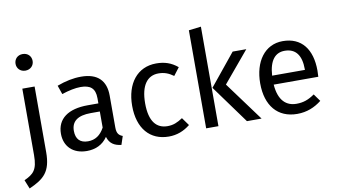

<svg xmlns="http://www.w3.org/2000/svg" viewBox="-107 -1076 2715 1539"><g transform="rotate(-10 1250.5 -306.5)"><path d="M150 -842C109 -842 81 -813 81 -774C81 -737 109 -707 150 -707C192 -707 220 -737 220 -774C220 -813 192 -842 150 -842ZM200 -569H100V-28C100 94 65 122 -10 157L19 229C140 175 200 126 200 -35Z M780 -133V-393C780 -512 717 -582 580 -582C516 -582 453 -569 383 -543L408 -471C466 -490 519 -501 561 -501C640 -501 680 -471 680 -389V-347H593C434 -347 342 -281 342 -159C342 -57 410 13 524 13C593 13 653 -13 693 -72C710 -16 747 6 804 13L827 -56C798 -67 780 -83 780 -133ZM546 -62C482 -62 448 -97 448 -164C448 -242 501 -281 606 -281H680V-150C648 -91 605 -62 546 -62Z M1191 -582C1037 -582 943 -461 943 -280C943 -96 1038 13 1191 13C1257 13 1314 -9 1365 -50L1319 -114C1276 -86 1243 -71 1195 -71C1106 -71 1049 -133 1049 -282C1049 -430 1106 -500 1195 -500C1243 -500 1278 -486 1317 -458L1365 -521C1312 -565 1258 -582 1191 -582Z M1596 -810 1496 -798V0H1596ZM1923 -569H1812L1602 -311L1828 0H1947L1713 -318Z M2455 -301C2455 -475 2374 -582 2221 -582C2074 -582 1985 -456 1985 -279C1985 -98 2077 13 2236 13C2315 13 2379 -14 2435 -58L2392 -118C2342 -83 2300 -68 2244 -68C2162 -68 2100 -119 2090 -251H2453C2454 -264 2455 -282 2455 -301ZM2357 -324H2090C2098 -450 2148 -503 2223 -503C2313 -503 2357 -442 2357 -330Z"/></g></svg>

Font: Glow Sans SC Normal Medium
Style: Regular
Weight: 600
Designer: Ryoko NISHIZUKA (kana, bopomofo & ideographs); Paul D. Hunt (Latin, Greek & Cyrillic); Sandoll Communications, Soo-young
Version: Version 0.93